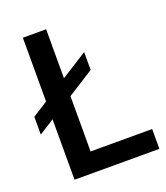

<svg xmlns="http://www.w3.org/2000/svg" viewBox="-115 -676 655 756"><g transform="rotate(-20 213.0 -297.5)"><path d="M68 0V-595H165.5V-83H423.5V0ZM4 -212.5V-287L275.5 -459.5V-384.5Z"/></g></svg>

Font: Encode Sans SC Condensed Medium
Style: Regular
Weight: 500
Width: 3
Designer: Multiple Designers
Foundry: Impallari Type
Version: Version 3.002